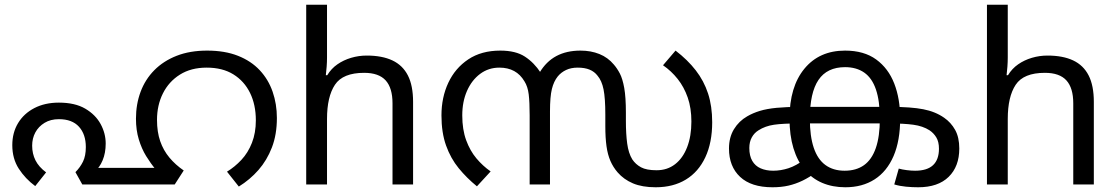

<svg xmlns="http://www.w3.org/2000/svg" viewBox="-20 -780 4727 812"><path d="M229 -346Q297 -346 340.5 -320.5Q384 -295 405.5 -255.5Q427 -216 427 -173Q427 -133 414 -102Q401 -71 382 -57L357 -70H676L691 0H328L299 -52Q319 -72 331 -96.5Q343 -121 343 -158Q343 -212 314 -244Q285 -276 229 -276Q194 -276 168.5 -260.5Q143 -245 129.5 -220Q116 -195 116 -164Q116 -130 130 -102Q144 -74 175 -51L129 7Q87 -24 59.5 -66.5Q32 -109 32 -166Q32 -219 56.5 -259.5Q81 -300 125.5 -323Q170 -346 229 -346ZM856 -566Q931 -566 986.5 -544Q1042 -522 1078.5 -483Q1115 -444 1133 -392Q1151 -340 1151 -281Q1151 -211 1130 -156.5Q1109 -102 1073 -61Q1037 -20 990 9L940 -54Q973 -74 1001 -104Q1029 -134 1045.5 -176Q1062 -218 1062 -271Q1062 -337 1037.5 -387Q1013 -437 967 -465.5Q921 -494 854 -494Q788 -494 741 -464.5Q694 -435 669 -385Q644 -335 644 -273Q644 -222 657.5 -183Q671 -144 696.5 -113.5Q722 -83 757 -59L719 0H686L638 -64Q617 -89 598 -120Q579 -151 567 -190.5Q555 -230 555 -278Q555 -339 574.5 -391.5Q594 -444 632.5 -483Q671 -522 727 -544Q783 -566 856 -566Z M1363 -537Q1363 -518 1361.5 -498Q1360 -478 1358 -462H1364Q1381 -490 1407 -508Q1433 -526 1465 -535.5Q1497 -545 1531 -545Q1596 -545 1639.5 -524.5Q1683 -504 1705 -461Q1727 -418 1727 -349V0H1640V-343Q1640 -408 1611 -440Q1582 -472 1520 -472Q1430 -472 1396.5 -421.5Q1363 -371 1363 -277V0H1275V-760H1363Z M2435 -566Q2479 -566 2515 -551.5Q2551 -537 2576 -507Q2590 -491 2601.5 -469Q2613 -447 2620 -408Q2627 -369 2627 -303V-269Q2627 -214 2632.5 -173Q2638 -132 2654 -106Q2668 -85 2691 -72.5Q2714 -60 2757 -60Q2802 -60 2835 -85.5Q2868 -111 2886 -157.5Q2904 -204 2904 -266Q2904 -323 2888.5 -367.5Q2873 -412 2846 -446Q2819 -480 2784 -504L2837 -566Q2888 -527 2922.5 -482.5Q2957 -438 2974.5 -384.5Q2992 -331 2992 -263Q2992 -177 2963 -115Q2934 -53 2880.5 -20.5Q2827 12 2753 12Q2696 12 2657 -4.5Q2618 -21 2592 -51Q2573 -73 2561.5 -99.5Q2550 -126 2545 -161.5Q2540 -197 2540 -246V-295Q2540 -365 2532.5 -402Q2525 -439 2507 -460Q2494 -477 2473.5 -485.5Q2453 -494 2423 -494Q2395 -494 2374 -484Q2353 -474 2339 -457Q2322 -436 2314 -403.5Q2306 -371 2306 -309V0H2220V-292Q2220 -348 2216 -381Q2212 -414 2198 -436Q2181 -465 2154.5 -479.5Q2128 -494 2092 -494Q2046 -494 2010.5 -467.5Q1975 -441 1955 -395.5Q1935 -350 1935 -292Q1935 -232 1951.5 -187Q1968 -142 1995 -110Q2022 -78 2055 -55L1997 8Q1954 -27 1920 -68.5Q1886 -110 1866.5 -164.5Q1847 -219 1847 -292Q1847 -368 1876 -430Q1905 -492 1960.5 -529Q2016 -566 2096 -566Q2161 -566 2200 -540.5Q2239 -515 2267 -472L2262 -473Q2290 -520 2333 -543Q2376 -566 2435 -566Z M3247 12Q3157 12 3110 -32Q3063 -76 3063 -152Q3063 -199 3084 -233.5Q3105 -268 3140 -288Q3164 -302 3193.5 -311Q3223 -320 3264.5 -324Q3306 -328 3364 -328H3747Q3833 -328 3884.5 -318Q3936 -308 3973 -282Q4002 -262 4019.5 -230.5Q4037 -199 4037 -152Q4037 -76 3992 -32Q3947 12 3863 12Q3838 12 3811.5 9.5Q3785 7 3762 0L3781 -67Q3795 -63 3814.5 -60.5Q3834 -58 3850 -58Q3901 -58 3926 -81.5Q3951 -105 3951 -151Q3951 -180 3940 -198.5Q3929 -217 3911 -229Q3883 -247 3842.5 -252.5Q3802 -258 3739 -258H3362Q3291 -258 3253.5 -252.5Q3216 -247 3188 -229Q3170 -218 3159.5 -199Q3149 -180 3149 -154Q3149 -121 3161.5 -99.5Q3174 -78 3197 -68Q3220 -58 3250 -58Q3282 -58 3314.5 -68.5Q3347 -79 3383 -106L3433 -52Q3403 -30 3374 -16Q3345 -2 3314.5 5Q3284 12 3247 12ZM3554 -566Q3634 -566 3685.5 -528.5Q3737 -491 3762 -426.5Q3787 -362 3787 -279Q3787 -185 3759 -120Q3731 -55 3679 -21.5Q3627 12 3555 12Q3501 12 3457.5 -6.5Q3414 -25 3383 -62Q3352 -99 3335.5 -153.5Q3319 -208 3319 -279Q3319 -413 3382 -489.5Q3445 -566 3554 -566ZM3554 -496Q3478 -496 3441.5 -442Q3405 -388 3405 -278Q3405 -204 3421.5 -155Q3438 -106 3471 -82Q3504 -58 3552 -58Q3601 -58 3634 -81.5Q3667 -105 3684 -154Q3701 -203 3701 -278Q3701 -353 3684.5 -401.5Q3668 -450 3635 -473Q3602 -496 3554 -496Z M4242 -537Q4242 -518 4240.5 -498Q4239 -478 4237 -462H4243Q4260 -490 4286 -508Q4312 -526 4344 -535.5Q4376 -545 4410 -545Q4475 -545 4518.5 -524.5Q4562 -504 4584 -461Q4606 -418 4606 -349V0H4519V-343Q4519 -408 4490 -440Q4461 -472 4399 -472Q4309 -472 4275.5 -421.5Q4242 -371 4242 -277V0H4154V-760H4242Z"/></svg>

Font: hexlmalayalam05
Style: Book
Weight: 400
Designer: Jelle Bosma - Monotype Design Team
Foundry: Monotype Imaging Inc.
Version: Version 2.003